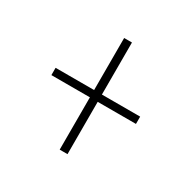

<svg xmlns="http://www.w3.org/2000/svg" viewBox="-106 -677 637 639"><g transform="rotate(30 212.5 -357.5)"><path d="M198 -143V-344H50V-372H198V-572H228V-372H375V-344H228V-143Z"/></g></svg>

Font: Noto Serif Khmer ExtraCondensed Thin
Style: Regular
Weight: 100
Width: 2
Designer: Danh Hong and the Monotype Design Team
Foundry: Monotype Imaging Inc.
Version: Version 2.004; ttfautohint (v1.8.4.7-5d5b)